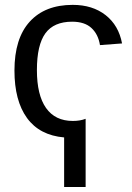

<svg xmlns="http://www.w3.org/2000/svg" viewBox="-20 -557 540 785"><path d="M330.1 -71.3V207.5H242.2V4.9Q141.6 -3.9 90.3 -74.7Q39.1 -145.5 39.1 -268.6Q39.1 -399.9 101.6 -468.5Q164.1 -537.1 277.3 -537.1Q358.4 -537.1 411.9 -495.1Q465.3 -453.1 479 -379.4L388.7 -372.6Q381.8 -416.5 354 -442.4Q326.2 -468.3 274.9 -468.3Q200.2 -468.3 165.5 -420.7Q130.9 -373 130.9 -270.5Q130.9 -168.5 168.2 -115.5Q205.6 -62.5 277.8 -62.5Q307.6 -62.5 330.1 -71.3Z"/></svg>

Font: Arimo
Style: Regular
Weight: 400
Designer: Steve Matteson
Foundry: Monotype Imaging Inc.
Version: Version 1.33